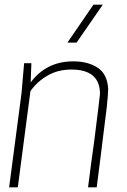

<svg xmlns="http://www.w3.org/2000/svg" viewBox="-20 -800 543 820"><path d="M393 0H356Q370 -110 383 -202Q407 -393 407 -399Q407 -503 285 -503Q228 -503 183.5 -477.5Q139 -452 110 -411L56 0H19L72 -403L83 -530H114L111 -448Q178 -538 293 -538Q356 -538 397.5 -510.5Q439 -483 442 -419Q442 -401 436 -342L410 -134L419 -198Q415 -174 393 0ZM307 -618H268L379 -780H419Z"/></svg>

Font: Tanohe Sans ExtraLight
Style: Italic
Weight: 200
Designer: Village Type and Design LLC & Cristiano Sobral
Foundry: Cooper Hewitt Smithsonian Design Museum
Version: Version 1.00;September 29, 2021;FontCreator 13.0.0.2655 64-b